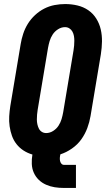

<svg xmlns="http://www.w3.org/2000/svg" viewBox="-20 -763 540 948"><path d="M296 165Q272 165 250 161.5Q228 158 207.5 149Q187 140 171.5 125Q156 110 147 90Q138 70 137 46.5Q136 23 140 0Q116 -7 96 -20Q76 -33 61.5 -51.5Q47 -70 39 -92.5Q31 -115 27.5 -139.5Q24 -164 25.5 -189Q27 -214 31 -240L82 -545Q86 -570 94.5 -596Q103 -622 117.5 -645.5Q132 -669 153 -688.5Q174 -708 198.5 -720.5Q223 -733 249.5 -738Q276 -743 302 -743Q333 -743 362.5 -736Q392 -729 416 -712.5Q440 -696 455.5 -671Q471 -646 477.5 -617.5Q484 -589 483.5 -558Q483 -527 478 -495L427 -190Q422 -160 411 -130.5Q400 -101 381.5 -75Q363 -49 335 -29.5Q307 -10 278 -1V0Q276 8 275.5 16Q275 24 276.5 31.5Q278 39 283 45Q288 51 296 51H355V165ZM208 -106Q226 -106 242.5 -116.5Q259 -127 269 -142.5Q279 -158 284 -175Q289 -192 292 -209L343 -514Q345 -526 346 -538Q347 -550 347 -562Q347 -574 345 -585.5Q343 -597 337.5 -607Q332 -617 322.5 -623Q313 -629 301 -629Q283 -629 266.5 -618.5Q250 -608 240 -592.5Q230 -577 225 -560Q220 -543 217 -526L166 -221Q164 -209 163 -197Q162 -185 162 -173Q162 -161 164.5 -149.5Q167 -138 172 -128Q177 -118 186.5 -112Q196 -106 208 -106Z"/></svg>

Font: Iosevka Curly Heavy
Style: Italic
Weight: 900
Italic angle: -9°
Monospace: yes
Designer: Belleve Invis
Foundry: Belleve Invis
Version: Version 22.1.2; ttfautohint (v1.8.4)